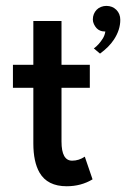

<svg xmlns="http://www.w3.org/2000/svg" viewBox="-20 -636 438 668"><path d="M212 12Q145 12 117.5 -35.5Q96 -73 96 -137V-330.5H25V-410.5H96V-563H194V-410.5H292.5V-330.5H194V-143.5Q194 -77 231 -77Q254.5 -77 275 -91L302 -12Q262 12 212 12ZM328 -449.5 306.5 -467.5Q316 -474.5 323.5 -483Q331 -491.5 337.8 -502.2Q344.5 -513 346.5 -526.5H343.5Q335.5 -526.5 328.2 -529.5Q321 -532.5 315.8 -538.2Q310.5 -544 306.8 -552Q303 -560 303 -568Q303 -578.5 306.5 -587Q310 -595.5 316.2 -602Q322.5 -608.5 331.5 -612Q340.5 -615.5 350 -615.5Q371 -615.5 384.8 -601.8Q398.5 -588 398.5 -567Q398.5 -532 376.5 -498.5Q359.5 -472.5 328 -449.5Z"/></svg>

Font: Lucymar Sans Medium
Style: Regular
Weight: 500
Foundry: The League of Moveable Type (original font) / Main changes by Cristiano Sobral with portions from Mirco Monsees
Version: Version 2.001;August 30, 2020;FontCreator 13.0.0.2681 64-bit